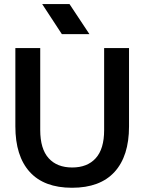

<svg xmlns="http://www.w3.org/2000/svg" viewBox="-20 -897 696 925"><path d="M481.7 -665.3V-269.9C481.7 -209.6 468.2 -164.6 441.2 -134.8C414.1 -104.9 376.3 -90.1 327.8 -90.1C279.2 -90.1 241.4 -104.9 214.4 -134.8C187.4 -164.6 173.8 -209.9 173.8 -270.8V-665.3H54V-288.3C54 -193 77 -119.9 123.1 -68.9C169.2 -17.9 237.1 7.6 326.9 7.6C417.2 7.6 485.6 -17.9 532 -68.9C578.4 -119.9 601.6 -192.7 601.6 -287.4V-665.3ZM410.8 -732.6 314.9 -877.3H183.3L278 -732.6Z"/></svg>

Font: Diatome Awesome Semibold
Style: Regular
Weight: 400
Designer: 15.100.17
Foundry: 15.100.17
Version: Version 1.005;Fontself Maker 3.5.8